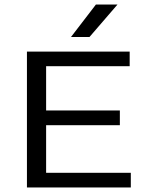

<svg xmlns="http://www.w3.org/2000/svg" viewBox="-20 -821 644 841"><path d="M98 0V-595H548V-531H182V-64H553V0ZM141 -272.5V-337H505V-272.5ZM291 -659 400 -801H494.5L372 -659Z"/></svg>

Font: Encode Sans SC Expanded
Style: Regular
Weight: 400
Width: 7
Designer: Multiple Designers
Foundry: Impallari Type
Version: Version 3.002